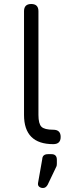

<svg xmlns="http://www.w3.org/2000/svg" viewBox="-20 -720 363 959"><path d="M246 0Q100 0 100 -146V-664Q100 -700 136 -700Q172 -700 172 -664V-146Q172 -102 187 -87Q202 -72 246 -72Q283 -72 283 -36Q283 0 246 0ZM195 219Q183 219 175.5 212.5Q168 206 170 194L191 75Q192 50 220 50H237Q264 50 264 78V96Q264 107 262 111L218 203Q209 219 195 219Z"/></svg>

Font: Jura SemiBold
Style: Regular
Weight: 600
Designer: Daniel Johnson, Alexei Vanyashin
Foundry: Daniel Johnson
Version: Version 5.103